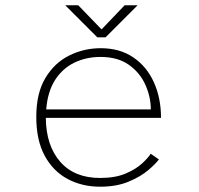

<svg xmlns="http://www.w3.org/2000/svg" viewBox="-20 -694 750 725"><path d="M580 -92Q568.5 -76 539.8 -51.5Q511 -27 465.5 -8Q420 11 358 11Q290 11 235.2 -18.2Q180.5 -47.5 148.8 -106Q117 -164.5 117 -252.5Q117 -342 151.2 -399.2Q185.5 -456.5 241 -484.2Q296.5 -512 360.5 -512Q432.5 -512 483.5 -477.2Q534.5 -442.5 561.2 -383Q588 -323.5 588 -249H153Q154 -144 207.5 -83Q261 -22 358 -22Q415 -22 454 -38.5Q493 -55 516.5 -76.8Q540 -98.5 549 -113.5ZM359.5 -479Q306 -479 261.5 -457.8Q217 -436.5 188.5 -392.8Q160 -349 154.5 -281H549.5Q549.5 -327.5 529.2 -373.2Q509 -419 467 -449Q425 -479 359.5 -479ZM499.5 -674 378.5 -553H347.5L226.5 -674H275.5L363.5 -583L450.5 -674Z"/></svg>

Font: League Mono Thin
Style: Regular
Weight: 100
Width: 6
Designer: Tyler Finck
Foundry: The League of Moveable Type / Tyler Finck
Version: Version 2.300;RELEASE